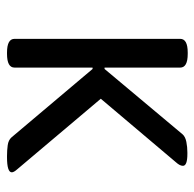

<svg xmlns="http://www.w3.org/2000/svg" viewBox="-24 -542 568 561"><g transform="rotate(90 260.5 -262.0)"><path d="M138 -526Q178 -526 178 -504V-283H182L373 -511Q380 -519 395 -522Q410 -525 426 -525H430Q465 -525 465 -512Q465 -503 455 -492L269 -272L475 -28Q484 -18 484 -12Q484 2 440 2H436Q420 2 405 0Q390 -2 382 -11L182 -248H178V-20Q178 2 138 2H134Q94 2 94 -20V-504Q94 -526 134 -526Z"/></g></svg>

Font: Asap VF Beta
Style: Regular
Weight: 400
Designer: Pablo Cosgaya
Foundry: Pablo Cosgaya
Version: Version 1.007